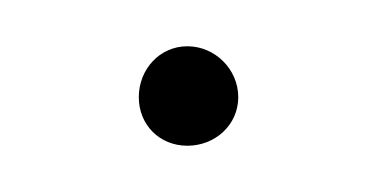

<svg xmlns="http://www.w3.org/2000/svg" viewBox="-20 -337 163 83"><path d="M61 -274C73 -274 83 -283 83 -295C83 -307 73 -317 61 -317C49 -317 40 -307 40 -295C40 -283 49 -274 61 -274Z"/></svg>

Font: Fixel Display Thin
Style: Regular
Weight: 100
Designer: AlfaBravo + MacPaw
Foundry: Kyrylo Tkachov, Marchela Mozhyna, Serhii Makarenko, Maria Weinstein, Zakhar Kryvoshyya
Version: Version 1.211